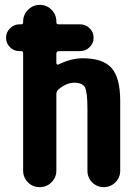

<svg xmlns="http://www.w3.org/2000/svg" viewBox="-20 -770 540 790"><path d="M320.3 -530.3Q403.3 -530.3 439 -490.2Q474.6 -450.2 474.6 -355.5V-67.4Q474.6 -39.1 454.6 -19.5Q434.6 0 406.7 0Q378.9 0 359.4 -19.5Q339.8 -39.1 339.8 -67.4V-320.3Q339.8 -391.6 329.6 -410.6Q319.3 -429.7 285.2 -429.7Q253.9 -429.7 220.7 -402.3Q211.9 -394.5 211.9 -382.8V-68.4Q211.9 -40 191.9 -20Q171.9 0 143.6 0Q114.3 0 94.7 -20Q75.2 -40 75.2 -68.4V-551.8Q75.2 -559.6 67.4 -559.6H59.6Q37.1 -559.6 21 -575.7Q4.9 -591.8 4.9 -614.7Q4.9 -637.7 21.5 -653.8Q38.1 -669.9 59.6 -669.9H67.4Q75.2 -669.9 75.2 -677.7V-680.7Q75.2 -710 95.7 -730Q116.2 -750 144 -750Q171.9 -750 191.9 -730Q211.9 -710 211.9 -680.7V-678.7Q211.9 -669.9 220.7 -669.9H309.6Q332 -669.9 348.6 -653.8Q365.2 -637.7 365.2 -614.7Q365.2 -591.8 348.6 -575.7Q332 -559.6 309.6 -559.6H222.7Q211.9 -559.6 211.9 -548.8V-510.7Q211.9 -506.8 214.8 -504.9Q217.8 -502.9 220.7 -504.9Q273.4 -530.3 320.3 -530.3Z"/></svg>

Font: Rounded-X Mgen+ 1mn bold
Style: Bold
Weight: 700
Designer: [Source Han Sans]
Ryoko NISHIZUKA  (kana & ideographs); Paul D. Hunt (Latin, Greek & Cyrillic); Wenlong ZHANG  (bopomofo
Version: Version 1.059.20150602